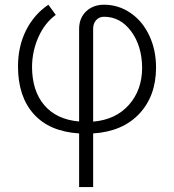

<svg xmlns="http://www.w3.org/2000/svg" viewBox="-20 -548 726 802"><path d="M310.5 9.3Q186.5 1.5 120.8 -71.8Q55.2 -145 55.2 -270.5Q55.2 -354 88.6 -420.9Q122.1 -487.8 182.1 -528.3L212.9 -485.8Q167 -452.1 140.9 -394Q114.7 -335.9 113.8 -270Q113.8 -168.9 164.8 -108.9Q215.8 -48.8 310.5 -40.5V-426.8Q310.5 -472.7 339.8 -500.5Q369.1 -528.3 414.6 -528.3Q474.6 -528.3 524.9 -494.1Q575.2 -460 603.5 -399.7Q631.8 -339.4 631.8 -266.1Q631.8 -147.5 562 -73Q492.2 1.5 369.1 9.3V233.4H310.5ZM369.1 -40Q463.4 -47.9 518.6 -110.1Q573.7 -172.4 573.7 -265.6Q572.8 -356.4 527.8 -417.2Q482.9 -478 414.6 -478Q394.5 -478 381.8 -464.1Q369.1 -450.2 369.1 -428.2Z"/></svg>

Font: SteelSelectRoboto
Style: Regular
Weight: 300
Designer: Google
Version: Version 2.137; 2017